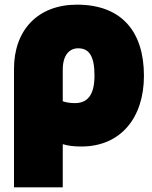

<svg xmlns="http://www.w3.org/2000/svg" viewBox="-20 -588 652 823"><path d="M249 215V30C272 37 297 40 329 40C497 40 597 -83 597 -263C597 -453 501 -568 310 -568C142 -568 40 -459 40 -293V215ZM249 -154V-289C249 -355 280 -381 315 -381C363 -381 385 -346 385 -264C385 -178 353 -146 301 -146C280 -146 263 -149 249 -154Z"/></svg>

Font: Repo ExtraBlack
Style: Regular
Weight: 400
Designer: Stefan Peev
Foundry: Context Ltd
Version: Version 001.502